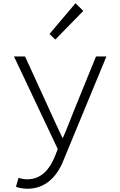

<svg xmlns="http://www.w3.org/2000/svg" viewBox="-20 -909 740 1180"><path d="M284 -700 320 -666 492 -842 444 -889ZM78 239C95 246 124 251 148 251C270 251 339 163 376 62L634 -562H570L432 -223C413 -175 390 -114 367 -63H363C338 -115 311 -175 289 -223L134 -562H66L335 7L317 53C284 134 232 193 148 193C128 193 109 189 94 184Z"/></svg>

Font: Kawkab Mono Light
Style: Regular
Weight: 300
Monospace: yes
Designer: Abdullah Arif
Foundry: Abdullah Arif
Version: Version 1.000;PS 000.500;hotconv 1.0.88;makeotf.lib2.5.64775